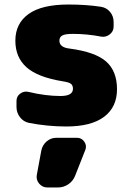

<svg xmlns="http://www.w3.org/2000/svg" viewBox="-20 -550 586 850"><path d="M288 -335Q402 -320 450 -277.5Q498 -235 498 -155Q498 -76 441 -33Q384 10 273 10Q191 10 108 -6Q84 -11 68.5 -31Q53 -51 53 -77V-103Q53 -124 70 -136Q87 -148 107 -143Q182 -125 248 -125Q303 -125 303 -157Q303 -172 294 -179Q285 -186 258 -190Q147 -208 97.5 -252Q48 -296 48 -370Q48 -446 106.5 -488Q165 -530 283 -530Q361 -530 427 -520Q452 -516 467.5 -497Q483 -478 483 -453V-432Q483 -411 465.5 -397.5Q448 -384 427 -388Q366 -400 302 -400Q269 -400 256 -393Q243 -386 243 -370Q243 -340 288 -335ZM321 60Q341 60 353 77Q365 94 358 113L313 227Q304 251 283 265.5Q262 280 236 280H190Q168 280 153.5 263Q139 246 143 224L163 116Q168 92 186.5 76Q205 60 230 60Z"/></svg>

Font: Rounded Mplus 1c Black
Style: Regular
Weight: 900
Version: Version 1.059.20150529